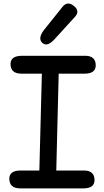

<svg xmlns="http://www.w3.org/2000/svg" viewBox="-20 -1045 586 1086"><path d="M397.5 -1011.7Q434.1 -982.9 404.3 -950.2L288.6 -823.2Q246.1 -776.4 218.3 -803.7Q191.9 -829.6 231.9 -879.4L333.5 -1006.3Q361.3 -1041 397.5 -1011.7ZM105.5 -729.5H461.4Q520.5 -729.5 521.5 -676.8Q522.5 -628.4 458.5 -628.4H312L298.3 -80.6H454.6Q513.7 -80.6 514.6 -27.8Q515.6 20.5 451.7 20.5H94.2Q32.7 20.5 32.7 -34.7Q32.7 -81.1 98.6 -80.6H202.6L216.8 -628.4H101.1Q39.6 -628.4 39.6 -683.1Q39.6 -729.5 105.5 -729.5Z"/></svg>

Font: Comic Relief
Style: Regular
Weight: 400
Designer: Jeff Davis
Foundry: Loudifier
Version: Version 1.0